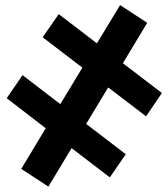

<svg xmlns="http://www.w3.org/2000/svg" viewBox="-20 -711 649 740"><path d="M353.5 -543.9 442.9 -691.4 547.4 -623 453.6 -467.3 604 -352.5 543 -262.7 397 -374 312 -233.4 464.8 -116.7 403.3 -27.3 255.9 -140.1 166.5 8.3 62 -60.1 156.2 -216.8 5.9 -332.5 66.9 -421.4 212.4 -309.6 297.4 -450.2 144.5 -567.4 206.5 -656.7Z"/></svg>

Font: Carlito
Style: Bold
Weight: 700
Designer: Lukasz Dziedzic
Foundry: tyPoland Lukasz Dziedzic
Version: Version 1.104